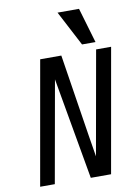

<svg xmlns="http://www.w3.org/2000/svg" viewBox="-103 -1041 806 1109"><g transform="rotate(-10 300.0 -486.5)"><path d="M168.5 -725H292.5L368 -243L388.5 -117L496.5 -725H584.5L456.5 0H337.5L232.5 -596L126.5 0H40.5ZM314 -973H440L500.5 -767.5H421.5Z"/></g></svg>

Font: JuliaMono Italic
Style: Regular
Weight: 400
Italic angle: -9°
Monospace: yes
Designer: cormullion
Foundry: corm
Version: Version 0.049; ttfautohint (v1.8.4)